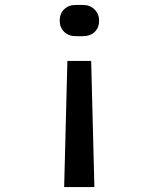

<svg xmlns="http://www.w3.org/2000/svg" viewBox="-20 -575 640 775"><path d="M285 -429Q257 -429 239 -446.5Q221 -464 221 -492Q221 -520 239 -537.5Q257 -555 285 -555H315Q343 -555 361.5 -537Q380 -519 380 -491Q380 -464 362.5 -446.5Q345 -429 315 -429ZM239 180 252 -329H348L361 180Z"/></svg>

Font: JetBrains Mono NL SemiBold
Style: Regular
Weight: 600
Designer: Philipp Nurullin, Konstantin Bulenkov
Foundry: JetBrains
Version: Version 2.304; ttfautohint (v1.8.4.7-5d5b)